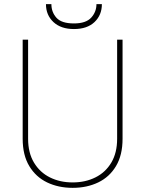

<svg xmlns="http://www.w3.org/2000/svg" viewBox="-20 -904 707 934"><path d="M549.8 -710.9H576.2V-229Q576.2 -149.4 544.4 -96.2Q512.7 -43 457.8 -16.6Q402.8 9.8 333.5 9.8Q264.2 9.8 209.2 -16.6Q154.3 -43 122.3 -96.2Q90.3 -149.4 90.3 -229V-710.9H116.7V-229Q116.7 -160.6 145.3 -113Q173.8 -65.4 222.9 -41Q272 -16.6 333.5 -16.6Q395 -16.6 444.1 -41Q493.2 -65.4 521.5 -113Q549.8 -160.6 549.8 -229ZM449.2 -883.8H475.6Q475.6 -830.6 439.7 -796.6Q403.8 -762.7 339.8 -762.7Q276.4 -762.7 240 -796.6Q203.6 -830.6 203.6 -883.8H230Q230 -845.2 254.6 -817.6Q279.3 -790 339.8 -790Q397.9 -790 423.6 -818.1Q449.2 -846.2 449.2 -883.8Z"/></svg>

Font: Vazirmatn FD Thin
Style: Regular
Weight: 100
Designer: Saber Rastikerdar
Foundry: Saber Rastikerdar
Version: Version 33.003